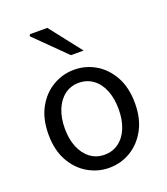

<svg xmlns="http://www.w3.org/2000/svg" viewBox="-137 -831 816 939"><g transform="rotate(-20 271.0 -361.5)"><path d="M271 12Q212 12 160.5 -18Q109 -48 77.5 -105Q46 -162 46 -242Q46 -324 77.5 -381Q109 -438 160.5 -468Q212 -498 271 -498Q331 -498 382 -468Q433 -438 464.5 -381Q496 -324 496 -242Q496 -162 464.5 -105Q433 -48 382 -18Q331 12 271 12ZM271 -56Q313 -56 345 -79.5Q377 -103 394 -145Q411 -187 411 -242Q411 -298 394 -340.5Q377 -383 345 -406.5Q313 -430 271 -430Q229 -430 197.5 -406.5Q166 -383 148.5 -340.5Q131 -298 131 -242Q131 -187 148.5 -145Q166 -103 197.5 -79.5Q229 -56 271 -56ZM282 -570 124 -726 129 -735H219L348 -570Z"/></g></svg>

Font: Source Sans 3 ExtraLight
Style: Regular
Weight: 400
Version: Version 3.052;hotconv 1.1.0;makeotfexe 2.6.0